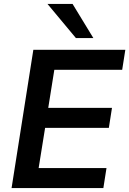

<svg xmlns="http://www.w3.org/2000/svg" viewBox="-20 -959 659 979"><path d="M39 0 150 -705H619L603 -603H257L226 -409H551L535 -307H210L177 -102H523L507 0ZM367 -765 222 -939H350L456 -765Z"/></svg>

Font: Nunito Sans
Style: Bold Italic
Weight: 700
Italic angle: -9°
Designer: Vernon Adams
Foundry: Vernon Adams
Version: Version 3.006; ttfautohint (v1.8.3)